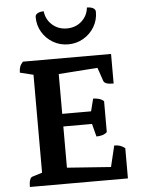

<svg xmlns="http://www.w3.org/2000/svg" viewBox="-59 -935 732 981"><g transform="rotate(-5 307.0 -444.0)"><path d="M53.9 0Q53.9 -21.9 58.4 -35.1Q62.9 -48.4 69.9 -50.9L140.1 -72.9L122.4 -52.4V-585.8L140 -565.2L53.9 -586.4Q53.9 -603.1 58.2 -615.6Q62.4 -628.1 74.3 -641H526.4V-489.3Q500.9 -489.3 489.2 -494Q477.5 -498.7 474.5 -507.7L447.7 -586L461.7 -577L240.2 -561.2L251.2 -574.2V-349.5L241.2 -357.8H410.1L397.1 -349.5L415.3 -421.7Q428.5 -421.7 443.2 -418Q457.9 -414.4 469.9 -403.6V-245Q457.9 -234.2 443.2 -230.8Q428.5 -227.4 415.3 -227.4L396.1 -302.1L410.1 -293.1H241.2L251.2 -302.5V-71.4L241.2 -82.4L484.2 -64.9L471.6 -47.8L501.8 -173.7Q518.5 -173.7 531.3 -169.4Q544.1 -165.2 556.9 -155V0ZM313.3 -708.9Q270.8 -708.9 235.7 -729.4Q200.6 -749.9 179.9 -784.6Q159.1 -819.4 159.1 -862.2Q159.1 -874.5 171.2 -881.3Q183.3 -888.1 202.6 -888.1Q207.1 -846.3 238 -818.4Q269 -790.5 313.2 -790.5Q358.4 -790.5 389.2 -818.4Q420.1 -846.3 424.1 -888.1Q443.9 -888.1 456 -881.3Q468.1 -874.5 468.1 -862.2Q468.1 -819.4 447.1 -784.6Q426.1 -749.9 390.9 -729.4Q355.7 -708.9 313.3 -708.9Z"/></g></svg>

Font: Petrona
Style: Regular
Weight: 400
Designer: Ringo R. Seeber
Foundry: Ringo R. Seeber
Version: Version 2.001; ttfautohint (v1.8.3)